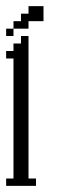

<svg xmlns="http://www.w3.org/2000/svg" viewBox="-20 -605 186 625"><path d="M0 0V-23.9H23.9V-414.6H0V-439H23.9V-463.4H48.3V-487.8H72.8V-23.9H97.2V0ZM0 -487.8V-511.7H23.9V-487.8ZM23.9 -511.7V-536.1H48.3V-560.5H72.8V-585H121.6V-536.1H72.8V-511.7Z"/></svg>

Font: FS Mondwest Regular
Style: Regular
Weight: 400
Designer: NZWStudios2024
Foundry: https://fontstruct.com
Version: Version 1.0